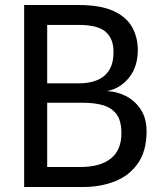

<svg xmlns="http://www.w3.org/2000/svg" viewBox="-20 -747 640 767"><path d="M76.5 0V-727H293Q381.5 -727 433.5 -703Q485.5 -679 508 -638.2Q530.5 -597.5 530.5 -547Q530.5 -481 495.8 -437.2Q461 -393.5 407 -383Q445.5 -382 482 -363.8Q518.5 -345.5 542 -310.2Q565.5 -275 565.5 -222Q565.5 -144.5 531.5 -95.2Q497.5 -46 440 -23Q382.5 0 312 0ZM168.5 -80H302.5Q380.5 -80 422.8 -113.8Q465 -147.5 465 -215Q465 -266 444.5 -292Q424 -318 389.8 -327.2Q355.5 -336.5 313 -336.5H168.5ZM168.5 -414H295.5Q337 -414 368 -426.8Q399 -439.5 416.2 -467Q433.5 -494.5 433.5 -539Q434 -590.5 403.2 -619Q372.5 -647.5 293 -647.5H168.5Z"/></svg>

Font: Spline Sans Mono
Style: Regular
Weight: 400
Monospace: yes
Designer: Eben Sorkin, Mirko Velimirovic
Foundry: Sorkin Type
Version: Version 1.004